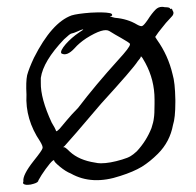

<svg xmlns="http://www.w3.org/2000/svg" viewBox="-20 -505 560 549"><path d="M424.8 -477.5Q432.6 -485.4 443.4 -485.4Q447.3 -485.4 451.2 -484.4Q463.9 -484.4 465.8 -481.4Q467.8 -477.5 469.7 -480.5Q470.7 -480.5 471.7 -478.5Q473.6 -477.5 473.6 -474.6Q480.5 -465.8 467.8 -454.1Q455.1 -441.4 439.5 -420.9Q433.6 -414.1 423.8 -399.4Q424.8 -397.5 428.7 -391.6Q460.9 -346.7 473.6 -292Q480.5 -269.5 481.4 -219.7Q481.4 -216.8 481.4 -212.9Q481.4 -168 474.6 -147.5Q465.8 -99.6 431.6 -65.4Q409.2 -43 385.7 -28.3Q361.3 -13.7 324.2 -2Q243.2 25.4 182.6 -8.8Q168 -14.6 151.4 -28.3Q134.8 -42 134.8 -45.9Q134.8 -48.8 129.9 -44.9Q124 -40 110.4 -21.5Q97.7 -3.9 89.8 10.7Q89.8 16.6 76.2 20.5Q67.4 23.4 60.5 23.4Q57.6 23.4 54.7 23.4Q48.8 22.5 46.9 20.5Q45.9 19.5 45.9 16.6Q45.9 15.6 46.9 13.7Q43.9 -3.9 76.2 -44.9Q100.6 -75.2 101.6 -81.1Q103.5 -85.9 94.7 -100.6Q51.8 -164.1 55.7 -234.4Q53.7 -271.5 57.6 -290Q62.5 -308.6 77.1 -339.8Q127.9 -440.4 184.6 -460.9Q200.2 -465.8 239.3 -468.8Q277.3 -470.7 292 -467.8Q300.8 -466.8 300.8 -461.9Q300.8 -459 294.9 -459Q292 -459 295.9 -458Q299.8 -456.1 308.6 -454.1Q344.7 -451.2 372.1 -434.6Q382.8 -428.7 386.7 -430.7Q391.6 -432.6 402.3 -448.2Q414.1 -466.8 424.8 -477.5ZM206.1 -412.1Q216.8 -418.9 217.8 -419.9Q217.8 -420.9 216.8 -420.9Q213.9 -420.9 201.2 -415Q190.4 -410.2 184.6 -409.2Q180.7 -409.2 163.1 -392.6Q103.5 -330.1 96.7 -282.2Q96.7 -275.4 96.7 -268.6Q95.7 -223.6 127.9 -154.3Q137.7 -138.7 140.6 -129.9Q140.6 -129.9 141.6 -129.9Q143.6 -129.9 150.4 -136.7Q157.2 -144.5 170.9 -161.1Q184.6 -177.7 203.1 -196.3Q252.9 -261.7 318.4 -334Q351.6 -370.1 351.6 -377.9Q351.6 -378.9 351.6 -379.9Q348.6 -383.8 326.2 -396.5Q308.6 -406.2 293 -416Q276.4 -426.8 226.6 -395.5Q206.1 -381.8 193.4 -367.2Q170.9 -342.8 155.3 -352.5Q151.4 -359.4 168 -378.9Q184.6 -397.5 206.1 -412.1ZM395.5 -325.2Q385.7 -343.8 382.8 -343.8Q382.8 -343.8 382.8 -343.8Q382.8 -339.8 374 -330.1Q361.3 -309.6 268.6 -208Q181.6 -105.5 165 -87.9Q161.1 -85 161.1 -84Q162.1 -84 163.1 -84Q166 -85 179.7 -71.3Q206.1 -46.9 252 -40Q259.8 -38.1 268.6 -38.1Q293.9 -38.1 329.1 -48.8Q345.7 -53.7 353.5 -58.6Q360.4 -62.5 371.1 -72.3Q398.4 -101.6 413.1 -138.7Q418.9 -156.2 419.9 -167Q421.9 -177.7 421.9 -208Q421.9 -213.9 421.9 -220.7Q421.9 -276.4 395.5 -325.2Z"/></svg>

Font: Yahfie
Style: Heavy
Weight: 600
Designer: Joe Palazzolo
Foundry: jozolo LLC
Version: Version 001.000